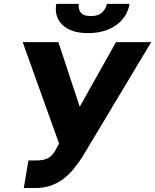

<svg xmlns="http://www.w3.org/2000/svg" viewBox="-20 -940 784 970"><path d="M94.5 -727.3H274.9L382.8 -400.6L566.1 -727.3H744L398.4 -150.9Q376.4 -116.5 352.6 -87.2Q328.8 -57.9 300.2 -36.2Q271.7 -14.6 236.7 -2.3Q201.7 9.9 157.3 9.9H100.1L123.6 -129.3H161.2Q181.8 -129.3 197.3 -132.3Q212.7 -135.3 225 -142.4Q237.2 -149.5 247.2 -161.8Q257.1 -174 266.3 -192.5L278.4 -214.8ZM264.2 -920.5H377.8Q374.3 -896.7 387.1 -877.8Q400.6 -858.7 438.9 -858.7Q477.3 -858.7 496.4 -877.5Q515.6 -896.3 519.9 -920.5H634.6Q623.2 -853.7 566.8 -813.2Q509.9 -772.7 425.1 -772.7Q339.1 -772.7 296.5 -813.2Q253.2 -854.4 264.2 -920.5Z"/></svg>

Font: Inter P Extra Bold
Style: Italic
Weight: 800
Italic angle: 9.39999°
Designer: Rasmus Andersson
Foundry: rsms
Version: Version 3.018;git-588b23468